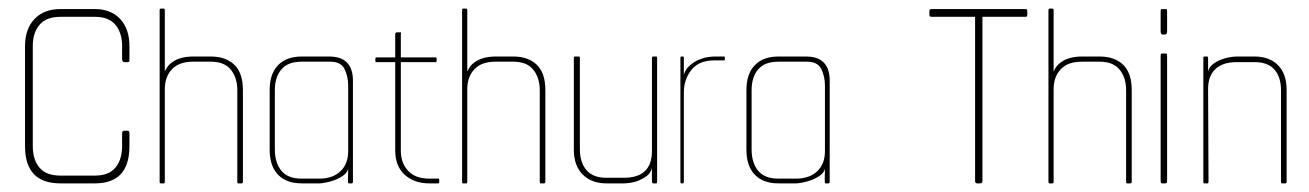

<svg xmlns="http://www.w3.org/2000/svg" viewBox="-20 -425 3035 445"><path d="M200 0H120Q38 0 38 -86V-318Q38 -358 60 -381Q82 -404 120 -404H200Q237 -404 258.5 -381Q280 -358 280 -318V-289Q280 -287 280 -284Q280 -281 276 -281H268Q263 -281 263 -289V-318Q263 -349 247.5 -367.5Q232 -386 200 -386H120Q87 -386 71.5 -367.5Q56 -349 56 -318V-87Q56 -55 71.5 -36.5Q87 -18 120 -18H200Q232 -18 247.5 -36.5Q263 -55 263 -87V-116Q263 -122 268 -122H276Q280 -122 280 -116V-86Q280 0 200 0Z M540 0H532Q530 0 530 -4V-216Q530 -245 515 -263.5Q500 -282 469 -282H427Q395 -282 378.5 -264.5Q362 -247 362 -218V-4Q362 0 360 0H352Q350 0 350 -4V-401Q350 -405 352 -405H360Q362 -405 362 -401V-259Q367 -271 375.5 -278Q384 -285 393.5 -288.5Q403 -292 412 -293Q421 -294 427 -294H469Q503 -294 523 -275Q543 -256 543 -216V-4Q543 0 540 0Z M795 0H788Q786 0 786.5 -11.5Q787 -23 787 -34Q785 -25 776 -18.5Q767 -12 756.5 -8Q746 -4 735.5 -2Q725 0 721 0H679Q644 0 624.5 -20Q605 -40 605 -78V-216Q605 -254 624.5 -274Q644 -294 679 -294H743Q798 -294 798 -238V-4Q798 0 795 0ZM746 -282H679Q647 -282 632 -264Q617 -246 617 -216V-79Q617 -48 632 -29.5Q647 -11 679 -11H720Q751 -11 769 -28Q787 -45 787 -75V-226Q787 -248 778.5 -265Q770 -282 746 -282Z M996 0H975Q940 0 918 -20Q896 -40 896 -76V-281H852Q850 -281 850 -284V-288Q850 -292 852 -292H896V-345Q896 -350 900 -350H908Q910 -350 909.5 -348.5Q909 -347 909 -345V-292H990Q992 -292 992 -288V-284Q992 -281 990 -281H909V-76Q909 -47 926 -29Q943 -11 975 -11H996Q998 -11 998 -8V-3Q998 0 996 0Z M1241 0H1233Q1231 0 1231 -4V-216Q1231 -245 1216 -263.5Q1201 -282 1170 -282H1128Q1096 -282 1079.5 -264.5Q1063 -247 1063 -218V-4Q1063 0 1061 0H1053Q1051 0 1051 -4V-401Q1051 -405 1053 -405H1061Q1063 -405 1063 -401V-259Q1068 -271 1076.5 -278Q1085 -285 1094.5 -288.5Q1104 -292 1113 -293Q1122 -294 1128 -294H1170Q1204 -294 1224 -275Q1244 -256 1244 -216V-4Q1244 0 1241 0Z M1501 0H1494Q1491 0 1491 -7V-35Q1488 -24 1479.5 -17.5Q1471 -11 1461.5 -7Q1452 -3 1442 -1.5Q1432 0 1426 0H1385Q1351 0 1330.5 -20.5Q1310 -41 1310 -78V-291Q1310 -294 1313 -294H1322Q1324 -294 1324 -291V-79Q1324 -49 1339 -31Q1354 -13 1385 -13H1426Q1491 -13 1491 -75V-291Q1491 -294 1494 -294H1501Q1503 -294 1503 -291V-4Q1503 0 1501 0Z M1659 -285H1635Q1600 -285 1582.5 -263Q1565 -241 1565 -211V-4Q1565 0 1562 0H1559Q1557 0 1557 -4V-291Q1557 -294 1559 -294H1563Q1565 -294 1565 -291V-252Q1569 -265 1579 -273.5Q1589 -282 1599.5 -286.5Q1610 -291 1620 -292.5Q1630 -294 1636 -294H1659Q1660 -294 1660 -291V-288V-286Q1659 -285 1659 -285Z M1900 0H1893Q1891 0 1891.5 -11.5Q1892 -23 1892 -34Q1890 -25 1881 -18.5Q1872 -12 1861.5 -8Q1851 -4 1840.5 -2Q1830 0 1826 0H1784Q1749 0 1729.5 -20Q1710 -40 1710 -78V-216Q1710 -254 1729.5 -274Q1749 -294 1784 -294H1848Q1903 -294 1903 -238V-4Q1903 0 1900 0ZM1851 -282H1784Q1752 -282 1737 -264Q1722 -246 1722 -216V-79Q1722 -48 1737 -29.5Q1752 -11 1784 -11H1825Q1856 -11 1874 -28Q1892 -45 1892 -75V-226Q1892 -248 1883.5 -265Q1875 -282 1851 -282Z M2357 -386H2257V-5Q2257 0 2251 0H2245Q2240 0 2240 -5V-386H2139Q2134 -386 2134 -391V-399Q2134 -404 2139 -404H2357Q2361 -404 2361 -399V-391Q2361 -386 2357 -386Z M2600 0H2592Q2590 0 2590 -4V-216Q2590 -245 2575 -263.5Q2560 -282 2529 -282H2487Q2455 -282 2438.5 -264.5Q2422 -247 2422 -218V-4Q2422 0 2420 0H2412Q2410 0 2410 -4V-401Q2410 -405 2412 -405H2420Q2422 -405 2422 -401V-259Q2427 -271 2435.5 -278Q2444 -285 2453.5 -288.5Q2463 -292 2472 -293Q2481 -294 2487 -294H2529Q2563 -294 2583 -275Q2603 -256 2603 -216V-4Q2603 0 2600 0Z M2674 -345Q2670 -345 2670 -353V-397Q2670 -403 2671 -403.5Q2672 -404 2674 -404H2680Q2683 -404 2684 -403.5Q2685 -403 2685 -397V-353Q2685 -345 2680 -345ZM2674 0Q2672 0 2671 -1Q2670 -2 2670 -7V-294Q2670 -300 2671 -300.5Q2672 -301 2674 -301H2680Q2683 -301 2684 -300.5Q2685 -300 2685 -294V-7Q2685 -2 2684 -1Q2683 0 2680 0Z M2959 0H2951Q2949 0 2949 -4V-216Q2949 -246 2934 -263.5Q2919 -281 2888 -281H2846Q2814 -281 2797 -265Q2780 -249 2780 -219L2781 -4Q2781 0 2779 0H2771Q2769 0 2769 -4V-291Q2769 -294 2771 -294H2779Q2780 -294 2780 -287V-276V-260Q2783 -270 2791.5 -276.5Q2800 -283 2810.5 -287Q2821 -291 2830.5 -292.5Q2840 -294 2846 -294H2888Q2922 -294 2942 -274Q2962 -254 2962 -216V-4Q2962 0 2959 0Z"/></svg>

Font: Chathura Thin
Style: Regular
Weight: 250
Designer: Appaji Ambarisha Darbha
Foundry: Aditya Fonts
Version: Version 1.002 2016